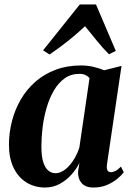

<svg xmlns="http://www.w3.org/2000/svg" viewBox="-20 -827 590 858"><path d="M458 -92.5Q455.5 -72.5 460.8 -65Q466 -57.5 475.5 -57.5Q485 -57.5 496.2 -63.2Q507.5 -69 520.5 -82.5L533 -57Q523.5 -44 504.2 -28Q485 -12 458.2 -0.5Q431.5 11 397.5 11Q361 11 344 -9.8Q327 -30.5 329 -61.5L335 -99.5Q322.5 -73 300.2 -47.8Q278 -22.5 248 -5.8Q218 11 181.5 11Q134.5 11 97.8 -12Q61 -35 40.5 -77.8Q20 -120.5 20 -180Q20 -234 33.5 -286Q47 -338 73.2 -383Q99.5 -428 138.5 -462Q177.5 -496 228.5 -515.2Q279.5 -534.5 342 -534.5Q371 -534.5 397.8 -528.2Q424.5 -522 445.5 -513L523 -532.5ZM380 -477.5Q374.5 -485.5 363 -491.2Q351.5 -497 335 -497Q297 -497 268.8 -476.8Q240.5 -456.5 220.8 -422.5Q201 -388.5 188.5 -346Q176 -303.5 170.5 -258.8Q165 -214 165 -172.5Q165 -129 173.2 -102.8Q181.5 -76.5 195.8 -64.8Q210 -53 228 -53Q243.5 -53 259.2 -61.8Q275 -70.5 289.2 -86.2Q303.5 -102 315.2 -122.8Q327 -143.5 334.5 -167ZM201.5 -583.5 172.5 -602 336.5 -807H409L497.5 -599.5L467 -584.5Q439.5 -612 412.8 -644.8Q386 -677.5 360 -710Q326.5 -678 285.8 -645.5Q245 -613 201.5 -583.5Z"/></svg>

Font: Merriweather 96pt
Style: Bold Italic
Weight: 700
Italic angle: -7.8°
Version: Version 2.101